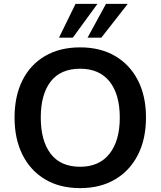

<svg xmlns="http://www.w3.org/2000/svg" viewBox="-20 -959 827 989"><path d="M55 -353Q55 -464 95.5 -545Q136 -626 212 -670.5Q288 -715 393 -715Q497 -715 573 -670.5Q649 -626 690.5 -545Q732 -464 732 -354Q732 -243 690.5 -161.5Q649 -80 573 -35Q497 10 393 10Q288 10 212.5 -35Q137 -80 96 -161.5Q55 -243 55 -353ZM190 -353Q190 -234 241 -167Q292 -100 393 -100Q491 -100 544 -167Q597 -234 597 -353Q597 -473 544.5 -539Q492 -605 393 -605Q292 -605 241 -539Q190 -473 190 -353ZM284 -765 369 -939H482L355 -765ZM431 -765 526 -939H638L502 -765Z"/></svg>

Font: Mulish ExtraLight
Style: Bold
Weight: 700
Version: Version 3.603